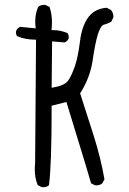

<svg xmlns="http://www.w3.org/2000/svg" viewBox="-20 -788 540 806"><path d="M155.3 -2.4Q158.2 -2 162.4 -2Q166.5 -2 173.1 -3.7Q179.7 -5.4 185.5 -10.3Q196.8 -91.8 196.8 -340.8V-344.2L258.8 -359.9Q284.7 -273.9 311.8 -186.5Q338.9 -99.1 362.3 -18.6L378.9 -10.3Q381.3 -9.8 383.8 -9.8Q399.4 -9.8 409.7 -18.6L418.5 -35.6Q402.8 -125.5 373.5 -217.8Q344.2 -310.1 316.4 -396L317.4 -397.9Q357.9 -461.4 368.7 -533.2Q379.4 -606.4 390.6 -643.1Q399.4 -670.4 408.7 -679.7Q413.1 -684.1 416.7 -684.8Q420.4 -685.5 423.6 -686.5Q426.8 -687.5 430.2 -689Q438 -691.9 446.8 -696.8L455.6 -713.9Q456.1 -716.3 456.1 -718.3Q456.1 -734.4 445.3 -746.6L427.7 -755.4Q378.9 -752 351.6 -716.8Q323.7 -679.7 315.9 -615.2Q308.1 -550.8 294.4 -510.3Q280.3 -469.7 266.1 -449.7Q251.5 -428.7 201.7 -420.4L196.8 -419.4L198.7 -614.3L251.5 -609.9Q263.2 -615.2 268.1 -626Q268.6 -628.9 268.6 -630.9Q268.6 -641.1 263.7 -648.9Q234.9 -661.6 201.2 -661.6H196.3Q198.2 -680.7 198.2 -693.8Q198.2 -728.5 188 -758.8L170.9 -767.1Q168.5 -767.6 166 -767.6Q150.4 -767.6 140.1 -758.8Q127.9 -731 127.9 -697.8Q127.9 -686.5 129.9 -668.9L64.9 -675.3Q52.2 -669.9 47.4 -657.2Q46.9 -654.8 46.9 -652.3Q46.9 -642.6 51.8 -636.2Q85.4 -621.6 127 -621.6H131.3L127.4 -102.1Q126 -88.9 126 -76.7Q126 -40.5 138.2 -11.2Z"/></svg>

Font: Bakudai
Style: Light
Weight: 300
Version: Version 1.48